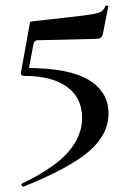

<svg xmlns="http://www.w3.org/2000/svg" viewBox="-20 -528 473 706"><path d="M379 -111Q379 -33 306.5 29Q234 91 67 158H66Q62 158 59.5 153.5Q57 149 61 147Q183 88 232.5 29Q282 -30 282 -94Q282 -168 226.5 -208.5Q171 -249 67 -249Q62 -249 59 -252.5Q56 -256 57 -261L89 -439Q90 -446 91.5 -447.5Q93 -449 102 -450Q240 -465 287.5 -471Q335 -477 348.5 -483.5Q362 -490 367 -505Q369 -508 374 -507.5Q379 -507 378 -503L358 -402Q354 -391 348.5 -388Q343 -385 330 -385L118 -380Q106 -380 103 -366L82 -254L77 -278Q234 -278 306.5 -234Q379 -190 379 -111Z"/></svg>

Font: Cormorant SC SemiBold
Style: Regular
Weight: 600
Designer: Christian Thalmann (Catharsis Fonts)
Foundry: Catharsis Fonts
Version: Version 4.000